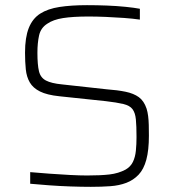

<svg xmlns="http://www.w3.org/2000/svg" viewBox="-20 -716 674 744"><path d="M332 8Q296 8 253 6.5Q210 5 169.5 2Q129 -1 97 -4V-49Q131 -46 171.5 -43Q212 -40 251 -38Q290 -36 318 -36Q370 -36 404.5 -40Q439 -44 467 -59Q486 -70 495 -88.5Q504 -107 506.5 -132Q509 -157 509 -185Q509 -228 506.5 -253.5Q504 -279 493.5 -293Q483 -307 458 -313Q433 -319 390 -324L210 -343Q162 -348 135 -361.5Q108 -375 95.5 -396.5Q83 -418 80 -447Q77 -476 77 -512Q77 -571 91.5 -607.5Q106 -644 135.5 -663Q165 -682 210.5 -689Q256 -696 317 -696Q355 -696 394 -694.5Q433 -693 467 -689.5Q501 -686 522 -682V-640Q495 -644 460 -646.5Q425 -649 389.5 -650.5Q354 -652 323 -652Q263 -652 224.5 -646Q186 -640 163 -624Q138 -608 131.5 -579Q125 -550 125 -511Q125 -465 131 -440Q137 -415 158 -404Q179 -393 220 -389L393 -370Q435 -367 466.5 -360.5Q498 -354 518 -339.5Q538 -325 548 -295Q552 -282 554 -266.5Q556 -251 556.5 -232Q557 -213 557 -190Q557 -134 547 -97Q537 -60 517 -39Q497 -18 469.5 -7.5Q442 3 407.5 5.5Q373 8 332 8Z"/></svg>

Font: Saira Thin ExtraLight
Style: Regular
Weight: 250
Version: Version 1.101